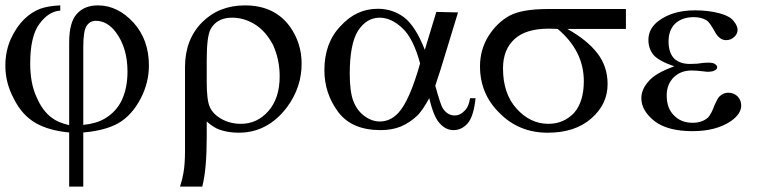

<svg xmlns="http://www.w3.org/2000/svg" viewBox="-20 -481 2853 717"><path d="M238.3 -13.7Q238.3 -90.8 238.3 -322.3Q238.3 -397.5 266.6 -428.7Q294.9 -460.9 345.7 -460.9Q419.9 -460.9 479.5 -395.5Q536.1 -332 536.1 -236.3Q536.1 -171.9 504.9 -112.3Q472.7 -50.8 422.9 -21.5Q373 6.8 291 13.7Q291 81.1 291 215.8Q277.3 215.8 238.3 215.8Q238.3 165 238.3 13.7Q163.1 6.8 113.3 -21.5Q62.5 -50.8 32.2 -111.3Q0 -170.9 0 -235.4Q0 -290 20.5 -335.9Q42 -381.8 70.3 -409.2Q98.6 -436.5 129.9 -448.2Q160.2 -459 205.1 -460.9Q205.1 -454.1 205.1 -441.4Q161.1 -438.5 127 -391.6Q92.8 -345.7 92.8 -244.1Q92.8 -169.9 116.2 -119.1Q138.7 -66.4 173.8 -41Q196.3 -23.4 238.3 -13.7ZM291 -14.6Q339.8 -19.5 371.1 -38.1Q413.1 -62.5 434.6 -106.4Q456.1 -152.3 456.1 -213.9Q456.1 -302.7 412.1 -361.3Q379.9 -403.3 337.9 -403.3Q316.4 -403.3 303.7 -384.8Q291 -366.2 291 -306.6Q291 -282.2 291 -233.4Q291 -178.7 291 -14.6Z M752 -27.3Q752 -12.7 752 30.3Q752 151.4 735.4 215.8Q708 215.8 652.3 215.8Q662.1 184.6 665 165Q670.9 131.8 670.9 82Q670.9 -22.5 670.9 -230.5Q670.9 -333 734.4 -397.5Q797.9 -460.9 894.5 -460.9Q1004.9 -460.9 1062.5 -381.8Q1106.4 -320.3 1106.4 -243.2Q1106.4 -155.3 1052.7 -82Q980.5 14.6 871.1 14.6Q832 14.6 798.8 2.9Q777.3 -4.9 752 -27.3ZM752 -173.8Q752 -106.4 763.7 -81.1Q775.4 -54.7 806.6 -37.1Q838.9 -18.6 879.9 -18.6Q940.4 -18.6 982.4 -66.4Q1024.4 -114.3 1024.4 -196.3Q1024.4 -257.8 1000 -312.5Q972.7 -364.3 932.6 -389.6Q891.6 -415 846.7 -415Q790 -415 766.6 -372.1Q752 -345.7 752 -256.8Q752 -229.5 752 -173.8Z M1609.4 -436.5Q1628.9 -435.5 1690.4 -434.6Q1673.8 -381.8 1626 -223.6Q1620.1 -204.1 1605.5 -161.1Q1625 -89.8 1633.8 -76.2Q1651.4 -49.8 1677.7 -49.8Q1698.2 -49.8 1713.9 -66.4Q1730.5 -81.1 1735.4 -114.3Q1742.2 -114.3 1755.9 -114.3Q1749 -46.9 1726.6 -20.5Q1704.1 4.9 1673.8 4.9Q1645.5 4.9 1624 -18.6Q1600.6 -40 1583 -114.3Q1560.5 -73.2 1541 -51.8Q1511.7 -23.4 1477.5 -8.8Q1444.3 4.9 1401.4 4.9Q1293.9 4.9 1243.2 -62.5Q1191.4 -131.8 1191.4 -218.8Q1191.4 -321.3 1252 -383.8Q1310.5 -448.2 1390.6 -448.2Q1446.3 -448.2 1489.3 -416Q1532.2 -382.8 1566.4 -294.9Q1581.1 -341.8 1609.4 -436.5ZM1548.8 -244.1Q1523.4 -338.9 1481.4 -377Q1440.4 -415 1397.5 -415Q1348.6 -415 1316.4 -365.2Q1286.1 -315.4 1286.1 -206.1Q1286.1 -140.6 1298.8 -105.5Q1312.5 -68.4 1340.8 -47.9Q1368.2 -27.3 1398.4 -27.3Q1437.5 -27.3 1467.8 -59.6Q1509.8 -105.5 1548.8 -244.1Z M2317.4 -373Q2262.7 -373 2098.6 -373Q2171.9 -332 2210 -283.2Q2249 -233.4 2249 -167Q2249 -91.8 2188.5 -39.1Q2127.9 14.6 2025.4 14.6Q1918 14.6 1845.7 -58.6Q1772.5 -129.9 1772.5 -233.4Q1772.5 -294.9 1803.7 -345.7Q1835 -395.5 1881.8 -421.9Q1928.7 -447.3 2025.4 -447.3Q2123 -447.3 2317.4 -447.3Q2317.4 -428.7 2317.4 -373ZM2062.5 -373Q2042 -374 2030.3 -374Q1943.4 -374 1901.4 -335Q1858.4 -295.9 1858.4 -225.6Q1858.4 -130.9 1909.2 -75.2Q1960 -18.6 2028.3 -18.6Q2085 -18.6 2124 -59.6Q2160.2 -101.6 2160.2 -177.7Q2160.2 -291 2062.5 -373Z M2498 -233.4Q2440.4 -252.9 2419.9 -276.4Q2401.4 -299.8 2401.4 -332Q2401.4 -374 2438.5 -402.3Q2491.2 -442.4 2575.2 -442.4Q2625 -442.4 2666 -431.6Q2706.1 -420.9 2719.7 -402.3Q2734.4 -384.8 2734.4 -369.1Q2734.4 -354.5 2721.7 -342.8Q2709 -331.1 2691.4 -331.1Q2666 -331.1 2648.4 -364.3Q2629.9 -398.4 2618.2 -405.3Q2598.6 -417 2571.3 -417Q2527.3 -417 2501 -392.6Q2476.6 -368.2 2476.6 -326.2Q2476.6 -285.2 2497.1 -262.7Q2519.5 -242.2 2555.7 -242.2Q2569.3 -242.2 2584 -243.2Q2608.4 -247.1 2622.1 -247.1Q2643.6 -247.1 2649.4 -242.2Q2658.2 -236.3 2658.2 -230.5Q2658.2 -222.7 2651.4 -219.7Q2643.6 -212.9 2621.1 -212.9Q2616.2 -212.9 2604.5 -214.8Q2579.1 -217.8 2562.5 -217.8Q2522.5 -217.8 2496.1 -192.4Q2469.7 -166 2469.7 -125Q2469.7 -76.2 2497.1 -49.8Q2523.4 -22.5 2566.4 -22.5Q2601.6 -22.5 2624 -42Q2635.7 -53.7 2649.4 -90.8Q2660.2 -114.3 2666 -120.1Q2680.7 -134.8 2699.2 -134.8Q2718.8 -134.8 2733.4 -122.1Q2748 -107.4 2748 -86.9Q2748 -55.7 2709 -28.3Q2653.3 8.8 2566.4 8.8Q2473.6 8.8 2424.8 -28.3Q2375 -67.4 2375 -114.3Q2375 -147.5 2402.3 -177.7Q2427.7 -208 2498 -233.4Z"/></svg>

Font: Griech2
Style: Regular
Weight: 400
Version: 001.007